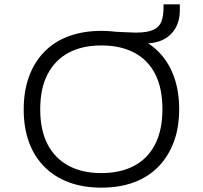

<svg xmlns="http://www.w3.org/2000/svg" viewBox="-20 -855 933 883"><path d="M446 8Q363 8 297 -16.5Q231 -41 184.5 -87.5Q138 -134 113.5 -200.5Q89 -267 89 -352Q89 -436 113.5 -503Q138 -570 184 -617Q230 -664 296.5 -688.5Q363 -713 446 -713Q530 -713 596 -688.5Q662 -664 708.5 -617.5Q755 -571 779.5 -504Q804 -437 804 -353Q804 -268 779 -201.5Q754 -135 708 -88Q662 -41 596 -16.5Q530 8 446 8ZM446 -59Q534 -59 597 -92.5Q660 -126 693.5 -191.5Q727 -257 727 -353Q727 -449 694 -514Q661 -579 598 -612.5Q535 -646 446 -646Q358 -646 295.5 -612.5Q233 -579 199 -514Q165 -449 165 -352Q165 -257 198.5 -192Q232 -127 295 -93Q358 -59 446 -59ZM568 -655 512 -709Q539 -708 563.5 -706.5Q588 -705 604 -705Q658 -705 685.5 -718Q713 -731 722.5 -756.5Q732 -782 732 -818V-835H807V-806Q807 -761 787.5 -726.5Q768 -692 732 -673.5Q696 -655 645 -655Z"/></svg>

Font: Nunito Sans 7pt SemiExpanded Light
Style: Regular
Weight: 300
Width: 6
Designer: Vernon Adams
Foundry: Vernon Adams
Version: Version 3.101;gftools[0.9.27]